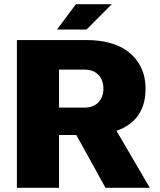

<svg xmlns="http://www.w3.org/2000/svg" viewBox="-20 -890 760 910"><path d="M341.8 -250H259.8V0H60.1V-700.2H390.1Q448.7 -700.2 496.1 -687.7Q543.5 -675.3 575.4 -653.8Q607.4 -632.3 628.9 -602.8Q650.4 -573.2 660.2 -540.3Q669.9 -507.3 669.9 -470.2Q669.9 -318.4 532.2 -270L689.9 0H480ZM259.8 -379.9H379.9Q423.3 -379.9 446.8 -405.5Q470.2 -431.2 470.2 -470.2Q470.2 -509.3 446.8 -534.7Q423.3 -560.1 379.9 -560.1H259.8ZM250 -750 339.8 -870.1H509.8L390.1 -750Z"/></svg>

Font: Fivo Sans Heavy
Style: Regular
Weight: 900
Designer: Alexander Slobzheninov
Foundry: Alexander Slobzheninov
Version: 1.0